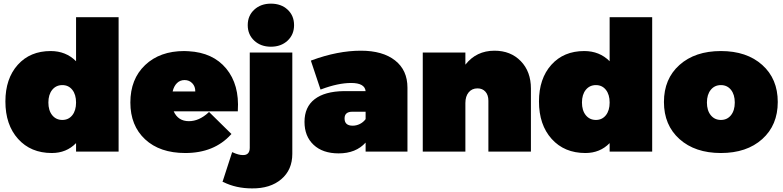

<svg xmlns="http://www.w3.org/2000/svg" viewBox="-20 -837 4324 1060"><path d="M9.8 -276.9Q9.8 -402.8 77.9 -479Q146 -555.2 259.8 -555.2Q343.8 -555.2 399.9 -499V-742.2H634.8V0H399.9V-46.9Q346.7 7.8 266.1 7.8Q149.9 7.8 79.8 -70.1Q9.8 -147.9 9.8 -276.9ZM324.2 -174.8Q358.4 -174.8 379.2 -200.9Q399.9 -227.1 399.9 -271Q399.9 -314.9 379.2 -341.1Q358.4 -367.2 324.2 -367.2Q289.6 -367.2 268.3 -341.1Q247.1 -314.9 247.1 -271Q247.1 -227.1 268.3 -200.9Q289.6 -174.8 324.2 -174.8Z M699.7 -271Q699.7 -400.4 781.2 -477.8Q862.8 -555.2 997.1 -555.2Q1001 -555.2 1009 -554.7Q1017.1 -554.2 1021 -554.2Q1155.8 -546.9 1229 -458.3Q1302.2 -369.6 1293 -226.1V-222.2H939Q963.4 -168 1022.9 -168Q1079.1 -168 1130.9 -215.8L1133.8 -219.2L1257.8 -97.2L1254.9 -94.2Q1162.1 7.8 1002.9 7.8Q862.3 7.8 781 -67.9Q699.7 -143.6 699.7 -271ZM933.1 -332H1058.1Q1058.6 -359.4 1041.7 -377.2Q1024.9 -395 999 -395Q974.1 -395 957 -378.2Q939.9 -361.3 933.1 -332Z M1208.5 167 1261.7 2.9 1266.6 4.9Q1297.4 19 1319.8 19Q1338.9 20 1348.9 9.8Q1358.9 -0.5 1358.9 -21V-546.9H1593.8V12.2Q1593.8 100.6 1533 152.3Q1472.2 204.1 1371.6 203.1Q1283.2 203.1 1212.9 168ZM1475.6 -816.9Q1532.2 -816.9 1567.9 -783.7Q1603.5 -750.5 1603.5 -698.2Q1603.5 -646 1567.6 -612.5Q1531.7 -579.1 1475.6 -579.1Q1419.9 -579.1 1383.8 -612.5Q1347.7 -646 1347.7 -698.2Q1347.7 -750.5 1383.8 -783.7Q1419.9 -816.9 1475.6 -816.9Z M1661.1 -164.1Q1661.1 -246.1 1717 -289.3Q1772.9 -332.5 1878.4 -334H1998.5Q1993.7 -378.9 1918.5 -378.9Q1846.7 -378.9 1754.4 -344.2L1749.5 -342.8L1696.3 -502L1700.2 -503.9Q1844.7 -557.1 1972.2 -557.1Q2092.8 -557.1 2161.1 -503.4Q2229.5 -449.7 2229.5 -353V0H1998.5V-49.8Q1944.8 9.8 1849.6 9.8Q1761.7 9.8 1711.4 -37.4Q1661.1 -84.5 1661.1 -164.1ZM1882.3 -183.1Q1882.3 -143.1 1927.2 -143.1Q1947.8 -143.1 1966.8 -152.6Q1985.8 -162.1 1998.5 -179.2V-220.2H1925.3Q1882.3 -220.2 1882.3 -183.1Z M2314 0V-546.9H2549.3V-480Q2609.9 -557.1 2710 -557.1Q2799.3 -557.1 2855.2 -499.5Q2911.1 -441.9 2911.1 -348.1V0H2676.3V-280.8Q2676.3 -312.5 2659.9 -330.8Q2643.6 -349.1 2616.2 -349.1Q2585.4 -349.1 2567.4 -327.1Q2549.3 -305.2 2549.3 -268.1V0Z M2955.6 -276.9Q2955.6 -402.8 3023.7 -479Q3091.8 -555.2 3205.6 -555.2Q3289.6 -555.2 3345.7 -499V-742.2H3580.6V0H3345.7V-46.9Q3292.5 7.8 3211.9 7.8Q3095.7 7.8 3025.6 -70.1Q2955.6 -147.9 2955.6 -276.9ZM3270 -174.8Q3304.2 -174.8 3325 -200.9Q3345.7 -227.1 3345.7 -271Q3345.7 -314.9 3325 -341.1Q3304.2 -367.2 3270 -367.2Q3235.4 -367.2 3214.1 -341.1Q3192.9 -314.9 3192.9 -271Q3192.9 -227.1 3214.1 -200.9Q3235.4 -174.8 3270 -174.8Z M3731.4 -69.1Q3645.5 -146 3645.5 -273.9Q3645.5 -401.9 3731.4 -478.5Q3817.4 -555.2 3960 -555.2Q4102.5 -555.2 4188.2 -478.5Q4273.9 -401.9 4273.9 -273.9Q4273.9 -146 4188.2 -69.1Q4102.5 7.8 3960 7.8Q3817.4 7.8 3731.4 -69.1ZM3904.1 -341.1Q3882.8 -314.9 3882.8 -271Q3882.8 -227.1 3904.1 -200.9Q3925.3 -174.8 3960 -174.8Q3994.6 -174.8 4015.6 -200.9Q4036.6 -227.1 4036.6 -271Q4036.6 -314.9 4015.6 -341.1Q3994.6 -367.2 3960 -367.2Q3925.3 -367.2 3904.1 -341.1Z"/></svg>

Font: Trueno UltraBlack
Style: Regular
Weight: 950
Designer: Julieta Ulanovsky
Foundry: Julieta Ulanovsky
Version: Version 3.001b | FøM Fix